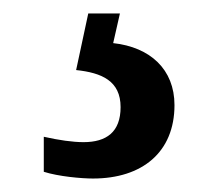

<svg xmlns="http://www.w3.org/2000/svg" viewBox="-20 -29 330 285"><path d="M118 236C191 236 239 197 239 127C239 74 203 41 148 35L158 -9H111L93 75C131 79 159 91 159 130C159 167 138 182 104 182C88 182 67 179 45 174V226C67 233 101 236 118 236Z"/></svg>

Font: Noto Serif Bengali Condensed
Style: Regular
Weight: 400
Width: 3
Designer: Juan Bruce, Universal Thirst, Indian Type Foundry and the Monotype Design Team.
Foundry: Monotype Imaging Inc.
Version: Version 2.003